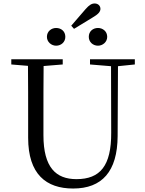

<svg xmlns="http://www.w3.org/2000/svg" viewBox="-20 -1069 837 1105"><path d="M303 -806C332 -806 356 -827 356 -857C356 -889 332 -908 303 -908C276 -908 250 -889 250 -857C250 -827 276 -806 303 -806ZM406 -903 511 -967C546 -987 558 -1002 558 -1018C558 -1036 544 -1049 525 -1049C508 -1049 494 -1041 472 -1016L390 -921ZM544 -806C571 -806 597 -827 597 -857C597 -889 571 -908 544 -908C515 -908 491 -889 491 -857C491 -827 515 -806 544 -806ZM498 -698 619 -688 620 -306C621 -114 556 -38 420 -38C302 -38 230 -105 230 -291V-391C230 -493 230 -591 231 -689L341 -698V-728H45V-698L141 -690C142 -591 142 -491 142 -391V-276C142 -66 246 16 401 16C567 16 656 -82 657 -286L659 -688L756 -698V-728H498Z"/></svg>

Font: Noto Serif CJK TC
Style: Regular
Weight: 400
Designer: Ryoko NISHIZUKA 西塚涼子 (kana & ideographs); Frank Grießhammer (Latin, Greek & Cyrillic); Wenlong ZHANG 张文龙 (bopomofo); San
Foundry: Adobe
Version: Version 2.001;hotconv 1.1.0;makeotfexe 2.6.0